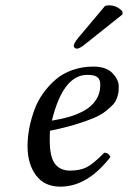

<svg xmlns="http://www.w3.org/2000/svg" viewBox="-20 -688 478 718"><path d="M373 -666Q379 -668 387 -668Q418 -668 438 -645V-634L301 -525Q278 -506 268 -506Q262 -506 258.5 -510Q255 -514 256 -519Q258 -529 273 -547ZM355 -370Q355 -381 352.5 -388Q350 -395 344 -399.5Q338 -404 329 -406Q320 -408 306 -408Q216 -408 174 -237Q206 -242 235 -250Q264 -258 292.5 -273Q321 -288 338 -313Q355 -338 355 -370ZM167 -199Q166 -191 166 -165Q166 -101 185.5 -75.5Q205 -50 242 -50Q279 -50 304 -62.5Q329 -75 370 -117Q386 -117 393 -101Q307 10 206 10Q146 10 114.5 -32.5Q83 -75 83 -142Q83 -175 89.5 -208.5Q96 -242 108 -275.5Q120 -309 140.5 -338Q161 -367 187.5 -390Q214 -413 250.5 -426Q287 -439 329 -439Q377 -439 400.5 -414.5Q424 -390 424 -365Q424 -352 423.5 -346Q423 -340 418.5 -325Q414 -310 405 -299.5Q396 -289 377.5 -274Q359 -259 332.5 -247.5Q306 -236 263.5 -223Q221 -210 167 -199Z"/></svg>

Font: Linux Libertine O
Style: Italic
Weight: 400
Italic angle: -12°
Designer: Philipp H. Poll
Foundry: Philipp H. Poll
Version: Version 5.1.6